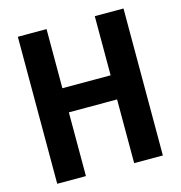

<svg xmlns="http://www.w3.org/2000/svg" viewBox="-112 -869 913 969"><g transform="rotate(-15 344.5 -384.0)"><path d="M470 -768H620V0H470V-356L493 -333H196L218 -356V0H68V-768H218V-436L196 -459H493L470 -436Z"/></g></svg>

Font: Yaldevi ExtraLight
Style: Regular
Weight: 200
Designer: Sol Matas, Rajitha Manaperi, Kosala Senevirathne
Foundry: Mooniak
Version: Version 1.100